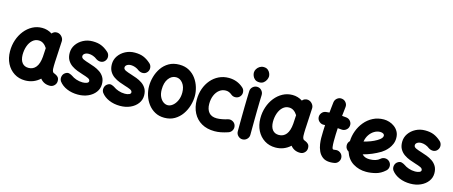

<svg xmlns="http://www.w3.org/2000/svg" viewBox="-50 -1451 5162 2190"><g transform="rotate(15 2531.5 -356.0)"><path d="M555.2 52.2Q517.6 52.2 489.3 38.3Q460.9 24.4 441.4 -1Q367.2 66.9 266.1 66.9Q193.4 66.9 137 31Q80.6 -4.9 48.6 -67.6Q16.6 -130.4 16.1 -210.9Q15.6 -281.7 37.1 -345.2Q58.6 -408.7 97.7 -457.8Q136.7 -506.8 189.2 -534.9Q241.7 -563 303.2 -563Q367.2 -563 420.9 -528.3Q431.6 -543 449.2 -550.3Q466.8 -557.6 486.8 -555.2Q517.1 -550.8 538.1 -525.9Q559.1 -501 557.1 -471.7L544.9 -243.2Q544.4 -235.8 543.9 -228.5Q543 -207.5 542.5 -181.9Q542 -156.2 543 -143.6Q543.9 -125.5 550.8 -111.8Q557.6 -98.1 579.6 -92.3Q597.2 -85.9 613.5 -70.3Q629.9 -54.7 629.9 -22Q629.9 8.3 607.9 30.3Q585.9 52.2 555.2 52.2ZM268.1 -81.5Q322.3 -81.5 355.2 -123Q388.2 -164.6 395 -248.5Q395 -254.9 395.5 -260.3Q395.5 -263.2 396 -266.1L400.9 -350.6Q381.8 -380.9 357.2 -397.7Q332.5 -414.6 301.8 -414.6Q260.3 -414.6 229.2 -386.5Q198.2 -358.4 181.6 -311.8Q165 -265.1 165 -209Q166 -147.9 192.6 -114.7Q219.2 -81.5 268.1 -81.5Z M1096.7 -390.1Q1078.1 -366.2 1049.6 -363.3Q1021 -360.4 993.2 -377.4Q969.2 -396.5 943.1 -405.5Q917 -414.6 893.6 -414.6Q864.3 -414.6 845.7 -401.9Q827.1 -389.2 827.1 -370.1Q827.1 -348.6 854.7 -336.2Q882.3 -323.7 920.4 -312.5Q952.6 -302.7 988.3 -289.3Q1023.9 -275.9 1055.4 -254.6Q1086.9 -233.4 1106.7 -200.2Q1126.5 -167 1126.5 -117.7Q1126.5 -65.4 1095.2 -23.4Q1064 18.6 1010.5 42.7Q957 66.9 889.6 66.9Q818.4 66.9 759.8 42Q701.2 17.1 667.5 -27.8Q650.9 -52.7 657 -83.5Q663.1 -114.3 688.5 -130.9Q713.4 -147.5 736.1 -140.4Q758.8 -133.3 773.9 -123Q795.9 -106.4 831.5 -94Q867.2 -81.5 907.2 -81.5Q935.1 -81.5 956.1 -89.8Q977.1 -98.1 977.1 -114.3Q977.1 -134.8 950.4 -146.7Q923.8 -158.7 886.7 -169.4Q854.5 -179.2 818.4 -192.9Q782.2 -206.5 750.2 -228.5Q718.3 -250.5 698.2 -284.7Q678.2 -318.8 678.2 -370.1Q678.2 -423.3 708.3 -467.3Q738.3 -511.2 788.6 -537.6Q838.9 -564 898.9 -564Q960 -564 1002.4 -546.4Q1044.9 -528.8 1084 -494.1Q1107.9 -475.1 1111.6 -444.6Q1115.2 -414.1 1096.7 -390.1Z M1594.7 -390.1Q1576.2 -366.2 1547.6 -363.3Q1519 -360.4 1491.2 -377.4Q1467.3 -396.5 1441.2 -405.5Q1415 -414.6 1391.6 -414.6Q1362.3 -414.6 1343.8 -401.9Q1325.2 -389.2 1325.2 -370.1Q1325.2 -348.6 1352.8 -336.2Q1380.4 -323.7 1418.5 -312.5Q1450.7 -302.7 1486.3 -289.3Q1522 -275.9 1553.5 -254.6Q1585 -233.4 1604.7 -200.2Q1624.5 -167 1624.5 -117.7Q1624.5 -65.4 1593.3 -23.4Q1562 18.6 1508.5 42.7Q1455.1 66.9 1387.7 66.9Q1316.4 66.9 1257.8 42Q1199.2 17.1 1165.5 -27.8Q1148.9 -52.7 1155 -83.5Q1161.1 -114.3 1186.5 -130.9Q1211.4 -147.5 1234.1 -140.4Q1256.8 -133.3 1272 -123Q1293.9 -106.4 1329.6 -94Q1365.2 -81.5 1405.3 -81.5Q1433.1 -81.5 1454.1 -89.8Q1475.1 -98.1 1475.1 -114.3Q1475.1 -134.8 1448.5 -146.7Q1421.9 -158.7 1384.8 -169.4Q1352.5 -179.2 1316.4 -192.9Q1280.3 -206.5 1248.3 -228.5Q1216.3 -250.5 1196.3 -284.7Q1176.3 -318.8 1176.3 -370.1Q1176.3 -423.3 1206.3 -467.3Q1236.3 -511.2 1286.6 -537.6Q1336.9 -564 1397 -564Q1458 -564 1500.5 -546.4Q1543 -528.8 1582 -494.1Q1606 -475.1 1609.6 -444.6Q1613.3 -414.1 1594.7 -390.1Z M1924.3 -563Q1990.7 -563 2039.8 -535.4Q2088.9 -507.8 2121.1 -463.1Q2153.3 -418.5 2169.2 -365.7Q2185.1 -313 2185.1 -262.7Q2185.1 -207.5 2168 -149.7Q2150.9 -91.8 2116.7 -42.7Q2082.5 6.3 2031 36.6Q1979.5 66.9 1911.1 66.9Q1847.7 66.9 1799.1 40Q1750.5 13.2 1717.5 -31Q1684.6 -75.2 1667.7 -129.2Q1650.9 -183.1 1650.9 -237.3Q1650.9 -292 1667 -349.1Q1683.1 -406.2 1716.3 -454.8Q1749.5 -503.4 1801.3 -533.2Q1853 -563 1924.3 -563ZM1924.3 -414.6Q1871.1 -414.6 1835.7 -366.5Q1800.3 -318.4 1800.3 -237.3Q1800.3 -188.5 1816.4 -153.6Q1832.5 -118.7 1857.9 -100.1Q1883.3 -81.5 1911.1 -81.5Q1941.9 -81.5 1970.7 -105Q1999.5 -128.4 2018.1 -169.4Q2036.6 -210.4 2036.6 -262.7Q2036.6 -330.6 2003.7 -372.6Q1970.7 -414.6 1924.3 -414.6Z M2687 -394.5Q2667.5 -371.6 2636.5 -369.4Q2605.5 -367.2 2582.5 -386.7Q2549.8 -414.6 2511.7 -414.6Q2469.2 -414.6 2436.5 -389.4Q2403.8 -364.3 2385 -320.3Q2366.2 -276.4 2366.2 -219.7Q2366.2 -154.8 2397.5 -118.2Q2428.7 -81.5 2490.7 -81.5Q2518.1 -81.5 2553.5 -88.1Q2588.9 -94.7 2618.2 -104.5Q2647.5 -112.8 2674.8 -97.9Q2702.1 -83 2710 -53.7Q2718.3 -23.9 2703.4 2.7Q2688.5 29.3 2659.2 38.1Q2614.7 52.7 2577.6 59.8Q2540.5 66.9 2503.4 66.9Q2414.6 66.9 2350.3 30Q2286.1 -6.8 2251.5 -73.5Q2216.8 -140.1 2216.8 -228.5Q2216.8 -298.8 2238.3 -359.4Q2259.8 -419.9 2298.8 -465.8Q2337.9 -511.7 2391.1 -537.4Q2444.3 -563 2507.3 -563Q2606.4 -563 2679.2 -499Q2702.1 -479.5 2704.6 -448.5Q2707 -417.5 2687 -394.5Z M2765.6 -694.8Q2765.6 -717.8 2778.3 -738.5Q2791 -759.3 2812 -772.5Q2833 -785.6 2857.9 -785.6Q2889.6 -785.6 2908.4 -770.5Q2927.2 -755.4 2935.8 -734.9Q2944.3 -714.4 2944.3 -698.2Q2944.3 -680.2 2934.3 -658Q2924.3 -635.7 2904.5 -619.9Q2884.8 -604 2855.5 -604Q2820.8 -604 2801.3 -620.1Q2781.7 -636.2 2773.7 -657.5Q2765.6 -678.7 2765.6 -694.8ZM2847.2 -548.3Q2877.9 -546.9 2898.4 -523.9Q2918.9 -501 2918 -470.7Q2916.5 -437.5 2915.3 -389.4Q2914.1 -341.3 2913.3 -286.4Q2912.6 -231.4 2912.1 -177.2Q2911.6 -123 2911.4 -76.7Q2911.1 -30.3 2911.1 0Q2911.1 30.3 2889.2 52.2Q2867.2 74.2 2836.4 74.2Q2806.2 74.2 2784.2 52.2Q2762.2 30.3 2762.2 0Q2762.2 -31.2 2762.5 -77.6Q2762.7 -124 2763.2 -178.5Q2763.7 -232.9 2764.6 -288.3Q2765.6 -343.8 2766.8 -392.8Q2768.1 -441.9 2769.5 -477.5Q2771 -508.3 2793.9 -528.8Q2816.9 -549.3 2847.2 -548.3Z M3511.2 52.2Q3473.6 52.2 3445.3 38.3Q3417 24.4 3397.5 -1Q3323.2 66.9 3222.2 66.9Q3149.4 66.9 3093 31Q3036.6 -4.9 3004.6 -67.6Q2972.7 -130.4 2972.2 -210.9Q2971.7 -281.7 2993.2 -345.2Q3014.6 -408.7 3053.7 -457.8Q3092.8 -506.8 3145.3 -534.9Q3197.8 -563 3259.3 -563Q3323.2 -563 3377 -528.3Q3387.7 -543 3405.3 -550.3Q3422.9 -557.6 3442.9 -555.2Q3473.1 -550.8 3494.1 -525.9Q3515.1 -501 3513.2 -471.7L3501 -243.2Q3500.5 -235.8 3500 -228.5Q3499 -207.5 3498.5 -181.9Q3498 -156.2 3499 -143.6Q3500 -125.5 3506.8 -111.8Q3513.7 -98.1 3535.6 -92.3Q3553.2 -85.9 3569.6 -70.3Q3585.9 -54.7 3585.9 -22Q3585.9 8.3 3564 30.3Q3542 52.2 3511.2 52.2ZM3224.1 -81.5Q3278.3 -81.5 3311.3 -123Q3344.2 -164.6 3351.1 -248.5Q3351.1 -254.9 3351.6 -260.3Q3351.6 -263.2 3352.1 -266.1L3356.9 -350.6Q3337.9 -380.9 3313.2 -397.7Q3288.6 -414.6 3257.8 -414.6Q3216.3 -414.6 3185.3 -386.5Q3154.3 -358.4 3137.7 -311.8Q3121.1 -265.1 3121.1 -209Q3122.1 -147.9 3148.7 -114.7Q3175.3 -81.5 3224.1 -81.5Z M3981.4 -391.1Q3977.5 -360.8 3953.1 -342Q3928.7 -323.2 3898.4 -326.7Q3877 -329.1 3854 -330.6Q3851.6 -291.5 3850.3 -252.2Q3849.1 -212.9 3849.1 -173.3Q3849.1 -137.7 3852.8 -109.6Q3856.4 -81.5 3870.1 -81.5Q3879.4 -81.5 3893.1 -84Q3923.3 -89.4 3948.7 -71.8Q3974.1 -54.2 3979.5 -24.4Q3984.9 5.4 3967.5 31.2Q3950.2 57.1 3919.9 62.5Q3906.7 64.9 3894.3 65.9Q3881.8 66.9 3870.1 66.9Q3814.5 66.9 3780.5 41.3Q3746.6 15.6 3729.5 -23.2Q3712.4 -62 3706.5 -102.8Q3700.7 -143.6 3700.7 -173.3Q3700.7 -212.4 3701.9 -251Q3703.1 -289.6 3705.1 -327.6Q3700.2 -327.1 3694.8 -326.7Q3664.6 -323.2 3640.1 -342.3Q3615.7 -361.3 3611.8 -391.1Q3608.4 -421.4 3627.4 -446Q3646.5 -470.7 3676.3 -474.1Q3696.3 -476.6 3716.8 -478Q3719.7 -509.3 3723.1 -540.5Q3726.6 -571.8 3730 -602.5Q3733.9 -632.8 3758.1 -652.1Q3782.2 -671.4 3812.5 -667.5Q3842.8 -664.1 3862.1 -639.6Q3881.3 -615.2 3877.4 -585Q3874.5 -558.1 3871.6 -531.7Q3868.7 -505.4 3865.7 -479Q3892.6 -477.1 3917.5 -474.1Q3947.8 -470.2 3966.6 -445.8Q3985.4 -421.4 3981.4 -391.1Z M4514.6 -8.8Q4464.4 37.1 4406.2 52Q4348.1 66.9 4293.5 66.9Q4209 66.9 4140.1 24.9Q4071.3 -17.1 4042.5 -104.5Q4026.4 -113.3 4015.4 -129.2Q4004.4 -145 4003.4 -165Q4001 -199.7 4026.4 -224.1Q4028.3 -285.6 4050.5 -345.9Q4072.8 -406.2 4113.3 -455.3Q4153.8 -504.4 4210.9 -533.7Q4268.1 -563 4338.9 -563Q4370.1 -563 4403.3 -552.7Q4436.5 -542.5 4464.8 -521.2Q4493.2 -500 4510.7 -468.3Q4528.3 -436.5 4528.3 -393.1Q4528.3 -355 4514.9 -323Q4501.5 -291 4481.7 -266.6Q4461.9 -242.2 4441.9 -225.6Q4421.9 -209 4408.2 -200.7Q4359.9 -171.9 4309.3 -150.6Q4258.8 -129.4 4206.1 -115.7Q4235.8 -81.5 4293.5 -81.5Q4373.5 -81.5 4415 -119.1Q4438 -139.6 4468.8 -138.2Q4499.5 -136.7 4520 -113.8Q4540.5 -91.3 4539.1 -60.3Q4537.6 -29.3 4514.6 -8.8ZM4334.5 -414.6Q4298.3 -414.6 4265.1 -394.8Q4231.9 -375 4208.5 -340.1Q4185.1 -305.2 4177.7 -259.8Q4262.2 -279.3 4326.7 -317.4Q4359.9 -337.4 4372.1 -352.8Q4384.3 -368.2 4384.3 -380.9Q4384.3 -396.5 4370.8 -405.5Q4357.4 -414.6 4334.5 -414.6Z M5022.5 -390.1Q5003.9 -366.2 4975.3 -363.3Q4946.8 -360.4 4918.9 -377.4Q4895 -396.5 4868.9 -405.5Q4842.8 -414.6 4819.3 -414.6Q4790 -414.6 4771.5 -401.9Q4752.9 -389.2 4752.9 -370.1Q4752.9 -348.6 4780.5 -336.2Q4808.1 -323.7 4846.2 -312.5Q4878.4 -302.7 4914.1 -289.3Q4949.7 -275.9 4981.2 -254.6Q5012.7 -233.4 5032.5 -200.2Q5052.2 -167 5052.2 -117.7Q5052.2 -65.4 5021 -23.4Q4989.7 18.6 4936.3 42.7Q4882.8 66.9 4815.4 66.9Q4744.1 66.9 4685.5 42Q4627 17.1 4593.3 -27.8Q4576.7 -52.7 4582.8 -83.5Q4588.9 -114.3 4614.3 -130.9Q4639.2 -147.5 4661.9 -140.4Q4684.6 -133.3 4699.7 -123Q4721.7 -106.4 4757.3 -94Q4793 -81.5 4833 -81.5Q4860.8 -81.5 4881.8 -89.8Q4902.8 -98.1 4902.8 -114.3Q4902.8 -134.8 4876.2 -146.7Q4849.6 -158.7 4812.5 -169.4Q4780.3 -179.2 4744.1 -192.9Q4708 -206.5 4676 -228.5Q4644 -250.5 4624 -284.7Q4604 -318.8 4604 -370.1Q4604 -423.3 4634 -467.3Q4664.1 -511.2 4714.4 -537.6Q4764.6 -564 4824.7 -564Q4885.7 -564 4928.2 -546.4Q4970.7 -528.8 5009.8 -494.1Q5033.7 -475.1 5037.4 -444.6Q5041 -414.1 5022.5 -390.1Z"/></g></svg>

Font: Mikhak ExtraBold
Style: Regular
Weight: 800
Designer: Amin Abedi
Version: Version 3.3